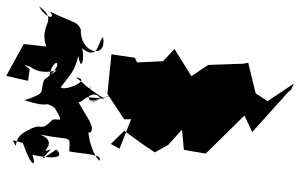

<svg xmlns="http://www.w3.org/2000/svg" viewBox="-193 -738 961 615"><g transform="rotate(-90 287.5 -430.5)"><path d="M176 -513C152 -481 129 -449 107 -415L131 -372L180 -328L115 -322L103 -252L225 -128L172 -103L300 12L307 21L327 30L271 -54L296 -92L394 -116L391 -131L387 -244L351 -298L438 -352L399 -389L395 -472L410 -479L421 -554L294 -567L213 -513V-491L119 -528L134 -556ZM374 -816C399 -851 380 -819 382 -815C340 -763 394 -693 353 -753C423 -738 391 -696 340 -769C300 -787 299 -755 274 -833C244 -738 276 -780 250 -736C193 -702 219 -724 211 -743C164 -791 213 -765 170 -835C147 -873 105 -850 146 -870L137 -838C50 -807 65 -795 99 -807C77 -700 106 -718 116 -731C72 -795 82 -779 117 -748C98 -798 137 -715 164 -782C142 -676 166 -688 110 -689C100 -634 102 -583 80 -592C104 -621 191 -635 169 -623C187 -603 218 -633 277 -665C240 -662 323 -617 279 -589C255 -637 272 -630 295 -528C282 -612 241 -641 320 -620C267 -645 290 -640 278 -576C334 -661 315 -624 347 -668C341 -615 302 -699 315 -717C354 -688 363 -673 416 -660C345 -649 445 -633 448 -658C392 -595 461 -599 476 -581C403 -567 424 -656 501 -652C528 -665 518 -669 558 -751C533 -731 533 -763 575 -786C525 -720 522 -788 446 -763L454 -835L352 -891L336 -821Z"/></g></svg>

Font: Hussar Lance
Style: ExBd
Weight: 700
Foundry: Cannot Into Space Fonts, PlusOne Fonts
Version: Version 2.270